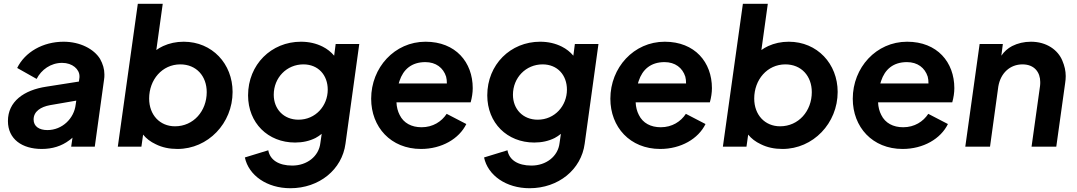

<svg xmlns="http://www.w3.org/2000/svg" viewBox="-20 -777 5703 1017"><path d="M201 12C257 12 306 -3 347 -34C353 -38 359 -43 364 -48L357 0H482L531 -354C533 -364 533 -374 533 -383C533 -411 525 -438 510 -465C478 -517 405 -556 317 -556C207 -556 112 -501 71 -417L174 -359C199 -408 249 -444 309 -444C364 -444 401 -410 401 -373C401 -369 401 -364 400 -360L398 -345L226 -318C106 -300 22 -239 22 -136C22 -40 97 12 201 12ZM384 -244 381 -224C373 -150 310 -88 231 -88C188 -88 158 -107 158 -144C158 -187 196 -211 245 -220Z M920 12C1082 12 1212 -124 1212 -290C1212 -439 1104 -556 953 -556C913 -556 877 -548 844 -533C831 -527 819 -520 808 -512L842 -757H710L604 0H729L738 -64C755 -43 777 -26 805 -13C839 4 877 12 920 12ZM907 -108C827 -108 770 -168 770 -255C770 -355 839 -436 935 -436C1020 -436 1075 -374 1075 -289C1075 -189 1005 -108 907 -108Z M1518 220C1671 220 1792 121 1810 -16L1883 -544H1758L1750 -482C1733 -502 1713 -518 1689 -530C1655 -547 1617 -556 1574 -556C1417 -556 1294 -435 1294 -272C1294 -126 1399 -22 1543 -22C1583 -22 1619 -30 1651 -46C1662 -52 1673 -59 1684 -68L1677 -20C1669 52 1605 100 1528 100C1456 100 1410 70 1401 19L1277 57C1297 152 1394 220 1518 220ZM1561 -143C1483 -143 1430 -199 1430 -275C1430 -366 1499 -436 1587 -436C1666 -436 1716 -379 1716 -302C1716 -217 1652 -143 1561 -143Z M2210 12C2320 12 2412 -42 2450 -120L2346 -174C2319 -133 2273 -103 2213 -103C2160 -103 2118 -125 2097 -168C2087 -187 2081 -210 2080 -235H2473C2480 -260 2484 -286 2484 -310C2484 -447 2394 -556 2234 -556C2070 -556 1946 -419 1946 -254C1946 -104 2050 12 2210 12ZM2092 -335C2093 -339 2094 -343 2096 -348C2116 -409 2160 -448 2233 -448C2289 -448 2328 -418 2343 -371C2346 -360 2347 -348 2347 -335Z M2785 220C2938 220 3059 121 3077 -16L3150 -544H3025L3017 -482C3000 -502 2980 -518 2956 -530C2922 -547 2884 -556 2841 -556C2684 -556 2561 -435 2561 -272C2561 -126 2666 -22 2810 -22C2850 -22 2886 -30 2918 -46C2929 -52 2940 -59 2951 -68L2944 -20C2936 52 2872 100 2795 100C2723 100 2677 70 2668 19L2544 57C2564 152 2661 220 2785 220ZM2828 -143C2750 -143 2697 -199 2697 -275C2697 -366 2766 -436 2854 -436C2933 -436 2983 -379 2983 -302C2983 -217 2919 -143 2828 -143Z M3477 12C3587 12 3679 -42 3717 -120L3613 -174C3586 -133 3540 -103 3480 -103C3427 -103 3385 -125 3364 -168C3354 -187 3348 -210 3347 -235H3740C3747 -260 3751 -286 3751 -310C3751 -447 3661 -556 3501 -556C3337 -556 3213 -419 3213 -254C3213 -104 3317 12 3477 12ZM3359 -335C3360 -339 3361 -343 3363 -348C3383 -409 3427 -448 3500 -448C3556 -448 3595 -418 3610 -371C3613 -360 3614 -348 3614 -335Z M4125 12C4287 12 4417 -124 4417 -290C4417 -439 4309 -556 4158 -556C4118 -556 4082 -548 4049 -533C4036 -527 4024 -520 4013 -512L4047 -757H3915L3809 0H3934L3943 -64C3960 -43 3982 -26 4010 -13C4044 4 4082 12 4125 12ZM4112 -108C4032 -108 3975 -168 3975 -255C3975 -355 4044 -436 4140 -436C4225 -436 4280 -374 4280 -289C4280 -189 4210 -108 4112 -108Z M4761 12C4871 12 4963 -42 5001 -120L4897 -174C4870 -133 4824 -103 4764 -103C4711 -103 4669 -125 4648 -168C4638 -187 4632 -210 4631 -235H5024C5031 -260 5035 -286 5035 -310C5035 -447 4945 -556 4785 -556C4621 -556 4497 -419 4497 -254C4497 -104 4601 12 4761 12ZM4643 -335C4644 -339 4645 -343 4647 -348C4667 -409 4711 -448 4784 -448C4840 -448 4879 -418 4894 -371C4897 -360 4898 -348 4898 -335Z M5224 0 5268 -319C5280 -390 5330 -436 5396 -436C5460 -436 5490 -393 5490 -343C5490 -336 5490 -329 5489 -322L5444 0H5575L5622 -337C5624 -350 5625 -362 5625 -374C5625 -401 5619 -428 5607 -456C5584 -512 5524 -556 5441 -556C5404 -556 5371 -548 5341 -533C5318 -521 5299 -504 5284 -482L5292 -544H5169L5093 0Z"/></svg>

Font: Plus Jakarta Sans
Style: Bold Italic
Weight: 700
Italic angle: -8°
Designer: Gumpita Rahayu
Foundry: Tokotype
Version: Version 2.071;gftools[0.9.30]